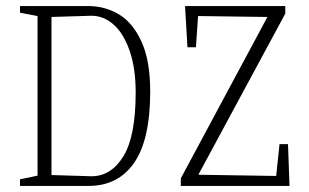

<svg xmlns="http://www.w3.org/2000/svg" viewBox="-20 -614 1021 634"><path d="M46 -22 104 -34V-561L46 -572V-594H272Q326 -594 372 -567Q418 -540 447 -477Q476 -414 476 -312Q476 -153 423 -76.5Q370 0 272 0H46ZM428 -309Q428 -389 408 -446.5Q388 -504 355 -533Q322 -562 282 -562L150 -558V-36L282 -32Q347 -32 387.5 -98Q428 -164 428 -309ZM577 -25 863 -558 634 -561 627 -458H599L591 -594H922V-569L635 -37L892 -33L903 -138H931L936 0H577Z"/></svg>

Font: Grenze ExtraLight
Style: Regular
Weight: 275
Designer: Renata Polastri
Foundry: Omnibus-Type
Version: Version 1.002; ttfautohint (v1.8)